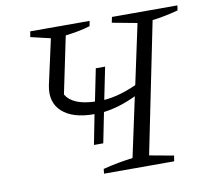

<svg xmlns="http://www.w3.org/2000/svg" viewBox="-74 -729 885 812"><g transform="rotate(-10 369.0 -323.5)"><path d="M309 0 311 -20Q345 -29 378.5 -35Q412 -41 439 -44L494 -300Q421 -265 354 -257L328 -127H288L313 -255Q220 -255 175 -296Q130 -337 144 -408L187 -603L102 -623L106 -647H361L357 -625Q330 -617 303.5 -612Q277 -607 251 -604L200 -359Q229 -310 324 -307L352 -445H392L364 -307Q429 -312 504 -346L559 -603L452 -623L457 -647H738L735 -626Q705 -618 677.5 -612.5Q650 -607 624 -604L510 -43L614 -24L610 0Z"/></g></svg>

Font: Piazzolla SC Light
Style: Italic
Weight: 300
Italic angle: -11.3°
Designer: Juan Pablo del Peral
Foundry: Huerta Tipografica
Version: Version 1.330